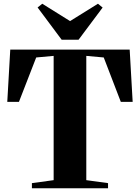

<svg xmlns="http://www.w3.org/2000/svg" viewBox="-20 -1009 750 1029"><path d="M267.5 -43.5V-709.5L174 -701L81.5 -463H19L35 -743H675L691 -463H627.5L536 -701L442.5 -709.5V-43.5L559 -27.5V0H151V-27.5ZM310.5 -796 181.5 -969 206.5 -989 355.5 -896 505 -989 530 -968.5 401 -796Z"/></svg>

Font: Merriweather 120pt ExtraBold
Style: Regular
Weight: 800
Version: Version 2.100